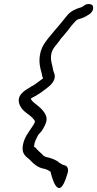

<svg xmlns="http://www.w3.org/2000/svg" viewBox="-20 -737 483 954"><path d="M150 -12C150 -33 162 -49 169 -65C174 -74 187 -82 194 -97C200 -107 207 -121 210 -133C215 -154 206 -170 198 -181C190 -192 177 -205 165 -214C152 -225 138 -233 133 -247C140 -252 150 -257 156 -260H157L158 -261C174 -270 194 -284 210 -297C228 -310 266 -340 247 -379L244 -389V-390C239 -420 228 -440 236 -474C240 -490 250 -503 261 -516L278 -538V-539C282 -545 289 -552 294 -558L314 -582C317 -585 334 -608 334 -608L356 -633C363 -640 372 -643 385 -646C401 -651 413 -660 425 -667C443 -679 446 -699 440 -710C434 -717 419 -720 403 -713C396 -707 388 -702 382 -700H381C356 -693 333 -682 316 -663C294 -637 273 -609 252 -586L234 -564C215 -542 190 -513 181 -476C170 -429 180 -400 188 -369C189 -364 189 -358 194 -348C191 -345 187 -342 181 -338C167 -328 150 -314 139 -309H138C124 -298 106 -292 90 -275C56 -242 81 -203 97 -188C115 -170 142 -158 154 -134C152 -125 144 -112 138 -104C122 -80 103 -57 95 -22C85 22 103 37 126 55C144 73 164 96 201 102C211 104 222 110 231 116C232 120 268 290 315 126C322 107 317 89 303 85C290 82 280 75 269 68L270 67C258 59 243 52 228 48L227 47C210 44 199 42 190 30C177 18 165 8 155 -5C147 -7 149 -6 149 -8Z"/></svg>

Font: Stray Cat
Style: BdObl
Weight: 700
Version: Version 1.0